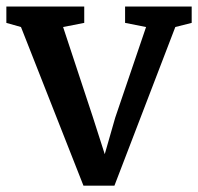

<svg xmlns="http://www.w3.org/2000/svg" viewBox="-23 -576 623 604"><path d="M239.5 8 43 -491 -3 -504V-555.5H242V-504L175.5 -491L268.5 -209.5L306.5 -91L339.5 -206L436.5 -491L370.5 -504V-555.5H580V-504L528.5 -491L337 8Z"/></svg>

Font: Merriweather Light 18pt SemiBold
Style: Regular
Weight: 600
Version: Version 2.100